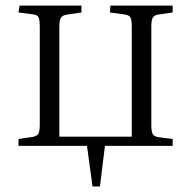

<svg xmlns="http://www.w3.org/2000/svg" viewBox="-20 -528 689 695"><path d="M314.9 147 294.9 0H46.9V-24.9L97.2 -32.2Q113.8 -35.2 118.9 -43.9Q124 -52.7 124 -77.1V-428.2Q124 -456.5 119.6 -465.3Q115.2 -474.1 99.1 -476.1L46.9 -482.9L50.8 -507.8H274.9V-482.9L222.2 -475.1Q206.1 -472.7 200.4 -463.6Q194.8 -454.6 194.8 -430.2V-33.2H457V-431.2Q457 -457 451.7 -465.6Q446.3 -474.1 428.2 -476.1L377.9 -482.9L379.9 -507.8H605V-482.9L558.1 -476.1Q539.6 -474.1 533.7 -465.3Q527.8 -456.5 527.8 -433.1V-74.2Q527.8 -49.8 533.7 -41.3Q539.6 -32.7 558.1 -30.8L605 -24.9V0H359.9L341.8 147Z"/></svg>

Font: Literata Light
Style: Regular
Weight: 300
Designer: Latin by Veronika Burian and Jose Scaglione. Greek by Irene Vlachou. Cyrillic by Vera Evstafieva.
Foundry: TypeTogether
Version: Version 3.021